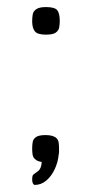

<svg xmlns="http://www.w3.org/2000/svg" viewBox="-20 -455 251 543"><path d="M78 68Q78 68 76.5 67.5Q75 67 73 63.5Q71 60 71 53Q71 41 74.5 38.5Q78 36 78 36Q78 36 87.5 29Q97 22 98 3Q91 2 86.5 0Q82 -2 78 -6Q73 -11 72 -19Q71 -27 71 -35Q71 -45 72.5 -53.5Q74 -62 82 -67.5Q90 -73 109 -73Q131 -73 140 -64Q145 -59 146 -51Q147 -43 147 -34Q147 -30 147 -26Q147 -22 146 -18Q144 4 134.5 24Q125 44 110.5 56Q96 68 78 68ZM110 -357Q86 -357 78.5 -366.5Q71 -376 71 -395Q71 -405 72.5 -414Q74 -423 82.5 -429Q91 -435 110 -435Q135 -435 142 -426Q149 -417 149 -396Q149 -387 147.5 -378Q146 -369 138 -363Q130 -357 110 -357Z"/></svg>

Font: Fredoka Expanded Light
Style: Regular
Weight: 300
Width: 7
Designer: Ben Nathan
Foundry: Milena B. Brandão, Ben Nathan
Version: Version 2.001